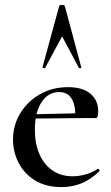

<svg xmlns="http://www.w3.org/2000/svg" viewBox="-20 -750 454 782"><path d="M231 12Q167 12 123 -15Q79 -42 56 -86.5Q33 -131 33 -181Q33 -240 62.5 -288.5Q92 -337 142.5 -366Q193 -395 257 -395Q316 -395 348 -368.5Q380 -342 380 -296Q380 -285 378 -277Q376 -269 369 -269H286Q289 -317 273 -346Q257 -375 221 -375Q176 -375 149 -333.5Q122 -292 122 -222Q122 -165 140.5 -122.5Q159 -80 193.5 -56Q228 -32 276 -32Q301 -32 328 -39.5Q355 -47 378 -62Q380 -64 383.5 -60Q387 -56 385 -53Q349 -18 311 -3Q273 12 231 12ZM93 -267 92 -284 314 -289V-269ZM311 -476Q313 -474 308 -472.5Q303 -471 301 -474L233 -602L164 -474Q163 -471 157.5 -472.5Q152 -474 153 -476L221 -725Q222 -730 232 -730Q242 -730 244 -725Z"/></svg>

Font: Cormorant Light SemiBold
Style: Regular
Weight: 600
Version: Version 4.000